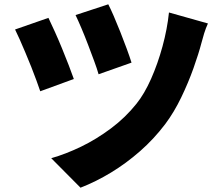

<svg xmlns="http://www.w3.org/2000/svg" viewBox="-20 -815 1040 892"><path d="M483 -795Q493 -776 508 -741.5Q523 -707 539 -666.5Q555 -626 569 -588Q583 -550 591 -524L438 -470Q431 -495 417.5 -531.5Q404 -568 389 -607.5Q374 -647 358.5 -683.5Q343 -720 331 -745ZM946 -706Q936 -684 928.5 -660Q921 -636 916 -616Q903 -566 879 -498.5Q855 -431 822 -362.5Q789 -294 748 -239Q695 -169 630.5 -112.5Q566 -56 496 -13.5Q426 29 354 57L218 -80Q285 -99 356.5 -133.5Q428 -168 495.5 -218.5Q563 -269 614 -333Q651 -379 682 -449Q713 -519 735 -599.5Q757 -680 765 -757ZM205 -732Q217 -707 234 -669.5Q251 -632 268 -590.5Q285 -549 299.5 -511.5Q314 -474 323 -448L167 -391Q160 -411 149.5 -440.5Q139 -470 125.5 -503.5Q112 -537 98 -570.5Q84 -604 71.5 -632Q59 -660 50 -678Z"/></svg>

Font: Noto Sans SC Thin Black
Style: Regular
Weight: 900
Version: Version 2.004-H2;hotconv 1.0.118;makeotfexe 2.5.65603